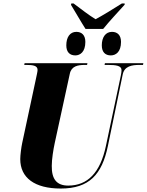

<svg xmlns="http://www.w3.org/2000/svg" viewBox="-20 -1079 848 1109"><path d="M474 -912H576C613 -958 658 -1005 700 -1052V-1059H684C637 -1029 565 -985 532 -968C491 -993 452 -1024 405 -1059H392L390 -1051C410 -1019 451 -947 474 -912ZM415 -759C443 -759 473 -779 473 -837C473 -876 452 -895 421 -895C384 -895 363 -864 363 -817C363 -778 383 -759 415 -759ZM620 -759C649 -759 679 -779 679 -837C679 -876 658 -895 627 -895C590 -895 568 -864 568 -817C568 -778 588 -759 620 -759ZM331 10C495 10 569 -71 603 -235L689 -650C699 -697 742 -704 785 -704H806L808 -714H586L584 -704H604C649 -704 682 -700 682 -674C682 -669 681 -655 678 -643L592 -237C559 -80 485 -7 374 -7C307 -7 278 -45 279 -121C279 -159 288 -215 296 -252L383 -652C392 -697 429 -704 470 -704H483L485 -714H122L120 -704H132C171 -704 197 -700 197 -675C197 -665 192 -646 187 -621L108 -252C103 -229 97 -183 97 -160C97 -52 180 10 331 10Z"/></svg>

Font: Noto Serif Display SemiCondensed Black
Style: Italic
Weight: 900
Width: 4
Italic angle: -12°
Designer: Monotype Design Team
Foundry: Monotype Imaging Inc.
Version: Version 2.009